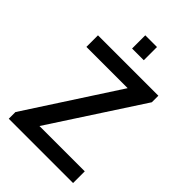

<svg xmlns="http://www.w3.org/2000/svg" viewBox="-254 -977 1079 1079"><g transform="rotate(45 286.0 -437.0)"><path d="M29 0V-53L380 -594H52V-686H532V-634L180 -93H540V0ZM240 -769V-874H333V-769Z"/></g></svg>

Font: Archivo SemiCondensed Medium
Style: Regular
Weight: 500
Width: 4
Designer: Hector Gatti
Foundry: Omnibus-Type
Version: Version 2.001